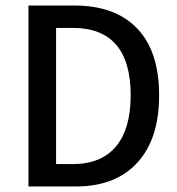

<svg xmlns="http://www.w3.org/2000/svg" viewBox="-20 -675 640 695"><path d="M83 0V-655H249Q397 -655 476.5 -572Q556 -489 556 -330Q556 -172 477 -86Q398 0 254 0ZM183 -81H243Q346 -81 399.5 -144.5Q453 -208 453 -330Q453 -574 243 -574H183Z"/></svg>

Font: TypoPRO Source Code Pro
Style: Regular
Weight: 500
Monospace: yes
Designer: Paul D. Hunt, Teo Tuominen
Foundry: Adobe Systems Incorporated
Version: Version 2.010;PS 1.0;hotconv 1.0.84;makeotf.lib2.5.63406